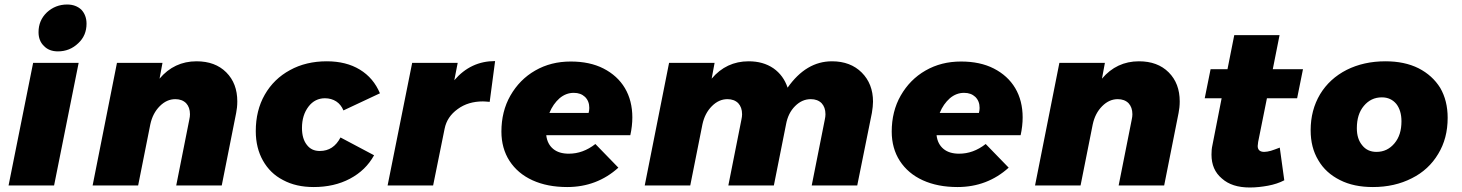

<svg xmlns="http://www.w3.org/2000/svg" viewBox="-20 -823 6489 852"><path d="M329 -544H127L18 0H220ZM341 -780C325 -795 304 -803 278 -803C243 -803 213 -791 188 -768C163 -744 151 -715 151 -680C151 -655 159 -634 175 -619C190 -603 211 -595 237 -595C272 -595 302 -607 327 -631C352 -654 364 -683 364 -718C364 -743 356 -764 341 -780Z M984 -502C951 -535 907 -551 852 -551C786 -551 731 -525 688 -474L701 -544H499L391 0H593L647 -271C654 -304 668 -331 689 -352C710 -373 733 -383 758 -383C778 -383 794 -377 806 -365C817 -353 823 -337 823 -316C823 -309 822 -301 820 -292L762 0H964L1028 -322C1031 -337 1033 -354 1033 -373C1033 -426 1017 -469 984 -502Z M1236 -24C1275 -3 1320 7 1372 7C1432 7 1486 -5 1533 -30C1580 -55 1615 -89 1640 -134L1491 -213C1470 -173 1440 -153 1399 -153C1374 -153 1355 -162 1341 -181C1327 -199 1320 -224 1320 -255C1320 -294 1330 -325 1349 -350C1368 -375 1393 -387 1422 -387C1441 -387 1458 -382 1472 -373C1486 -364 1497 -350 1504 -333L1666 -409C1647 -454 1618 -489 1577 -514C1536 -539 1487 -551 1430 -551C1369 -551 1314 -538 1267 -512C1219 -486 1182 -450 1155 -403C1128 -356 1115 -302 1115 -241C1115 -191 1126 -147 1147 -110C1168 -73 1197 -44 1236 -24Z M2177 -552C2105 -552 2045 -524 1996 -467L2011 -544H1809L1700 0H1902L1953 -252C1960 -287 1979 -316 2011 -339C2042 -362 2080 -373 2123 -373C2130 -373 2140 -372 2153 -371Z M2658 -519C2617 -540 2568 -550 2513 -550C2454 -550 2402 -537 2355 -510C2308 -483 2272 -446 2245 -399C2218 -352 2205 -298 2205 -239C2205 -190 2217 -146 2241 -109C2265 -72 2299 -43 2343 -23C2387 -3 2438 7 2497 7C2585 7 2661 -22 2724 -79L2622 -184C2585 -155 2546 -141 2504 -141C2475 -141 2452 -148 2435 -162C2418 -176 2407 -196 2404 -223H2777C2783 -250 2786 -277 2786 -302C2786 -351 2775 -395 2753 -432C2731 -469 2699 -498 2658 -519ZM2595 -344C2595 -337 2594 -330 2592 -322H2418C2429 -349 2444 -370 2463 -387C2482 -403 2503 -411 2526 -411C2547 -411 2563 -405 2576 -393C2589 -380 2595 -364 2595 -344Z M3804 -501C3771 -534 3727 -551 3672 -551C3595 -551 3530 -512 3475 -434C3463 -470 3442 -499 3412 -520C3381 -541 3345 -551 3302 -551C3236 -551 3181 -525 3138 -474L3151 -544H2949L2841 0H3043L3097 -271C3104 -304 3118 -331 3139 -352C3160 -373 3183 -383 3208 -383C3228 -383 3244 -377 3256 -365C3267 -353 3273 -337 3273 -316C3273 -309 3272 -301 3270 -292L3212 0H3414L3468 -271C3474 -304 3487 -331 3508 -352C3529 -373 3552 -383 3578 -383C3598 -383 3614 -377 3626 -365C3637 -353 3643 -337 3643 -316C3643 -309 3642 -301 3640 -292L3582 0H3784L3849 -322C3852 -341 3854 -357 3854 -372C3854 -425 3837 -468 3804 -501Z M4390 -519C4349 -540 4300 -550 4245 -550C4186 -550 4134 -537 4087 -510C4040 -483 4004 -446 3977 -399C3950 -352 3937 -298 3937 -239C3937 -190 3949 -146 3973 -109C3997 -72 4031 -43 4075 -23C4119 -3 4170 7 4229 7C4317 7 4393 -22 4456 -79L4354 -184C4317 -155 4278 -141 4236 -141C4207 -141 4184 -148 4167 -162C4150 -176 4139 -196 4136 -223H4509C4515 -250 4518 -277 4518 -302C4518 -351 4507 -395 4485 -432C4463 -469 4431 -498 4390 -519ZM4327 -344C4327 -337 4326 -330 4324 -322H4150C4161 -349 4176 -370 4195 -387C4214 -403 4235 -411 4258 -411C4279 -411 4295 -405 4308 -393C4321 -380 4327 -364 4327 -344Z M5166 -502C5133 -535 5089 -551 5034 -551C4968 -551 4913 -525 4870 -474L4883 -544H4681L4573 0H4775L4829 -271C4836 -304 4850 -331 4871 -352C4892 -373 4915 -383 4940 -383C4960 -383 4976 -377 4988 -365C4999 -353 5005 -337 5005 -316C5005 -309 5004 -301 5002 -292L4944 0H5146L5210 -322C5213 -337 5215 -354 5215 -373C5215 -426 5199 -469 5166 -502Z M5563 -193 5602 -387H5736L5762 -516H5628L5658 -667H5457L5427 -516H5352L5326 -387H5401L5360 -178C5357 -165 5356 -152 5356 -137C5356 -92 5371 -57 5402 -31C5432 -4 5473 9 5526 9C5553 9 5580 6 5607 1C5634 -4 5658 -12 5679 -23L5659 -168C5643 -162 5630 -157 5620 -154C5609 -151 5599 -149 5590 -149C5581 -149 5574 -151 5569 -155C5564 -159 5561 -166 5561 -175C5561 -178 5562 -184 5563 -193Z M6275 -520C6233 -541 6184 -551 6128 -551C6063 -551 6006 -538 5956 -513C5905 -487 5866 -451 5838 -405C5810 -358 5796 -305 5796 -245C5796 -194 5807 -150 5830 -112C5852 -74 5884 -45 5926 -24C5967 -3 6016 7 6072 7C6137 7 6194 -6 6245 -32C6295 -57 6334 -93 6362 -140C6390 -186 6404 -239 6404 -300C6404 -351 6393 -395 6371 -433C6348 -470 6316 -499 6275 -520ZM6032 -353C6053 -378 6079 -391 6112 -391C6139 -391 6160 -381 6176 -362C6191 -343 6199 -317 6199 -285C6199 -244 6189 -212 6168 -187C6147 -162 6121 -149 6088 -149C6061 -149 6040 -159 6025 -178C6009 -197 6001 -222 6001 -254C6001 -295 6011 -328 6032 -353Z"/></svg>

Font: Argentum Sans ExtraBold
Style: Italic
Weight: 800
Italic angle: -11.3°
Designer: Julieta Ulanovsky
Foundry: Julieta Ulanovsky
Version: Version 5.001;February 15, 2019;FontCreator 11.5.0.2425 64-b